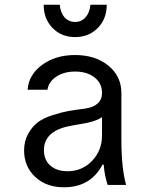

<svg xmlns="http://www.w3.org/2000/svg" viewBox="-20 -783 640 813"><path d="M412 -210V-287Q389 -271 349 -263Q341 -261 311.5 -256Q282 -251 278 -250Q166 -229 166 -147Q166 -106 193 -82Q220 -58 266 -58Q328 -58 370 -102Q412 -146 412 -210ZM514 0H436Q423 -37 419 -86H414Q364 10 251 10Q176 10 129 -34Q82 -78 82 -146Q82 -186 99.5 -217Q117 -248 140.5 -265.5Q164 -283 203 -295.5Q242 -308 270 -313Q298 -318 340 -323Q412 -334 412 -390Q412 -430 380.5 -455Q349 -480 298 -480Q251 -480 218.5 -458.5Q186 -437 181 -403H97Q101 -466 158 -508Q215 -550 298 -550Q384 -550 439 -505Q494 -460 494 -389V-193Q494 -71 514 0ZM165 -763H233Q236 -729 253.5 -709.5Q271 -690 298 -690Q325 -690 342.5 -710Q360 -730 363 -763H432Q432 -703 394 -664.5Q356 -626 298 -626Q240 -626 202.5 -664.5Q165 -703 165 -763Z"/></svg>

Font: CommitMono
Style: 450Regular
Weight: 450
Designer: Eigil Nikolajsen
Foundry: Eigil Nikolajsen
Version: Version 1.002